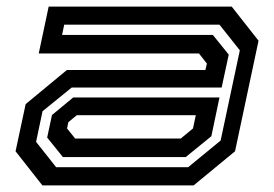

<svg xmlns="http://www.w3.org/2000/svg" viewBox="-20 -560 828 580"><path d="M108 0 27 -103 57.5 -245.5 182 -348.5H600.5L605 -368L581 -398.5H97L127 -540H680L761 -437L690 -103L565 0ZM149.5 -55H548.5L646.5 -135.5L704.5 -408L643 -485.5H174L167.5 -454.5H623L671 -395L649.5 -295.5H196.5L108.5 -224L89 -131.5ZM170 -85.5 122.5 -144.5 137 -212.5 201 -265.5H643L618.5 -148.5L541 -85.5ZM207 -141.5H526L563 -172L571.5 -212H212L186.5 -191L182.5 -172Z"/></svg>

Font: Tourney Expanded SemiBold
Style: Italic
Weight: 600
Width: 7
Italic angle: -12°
Designer: Tyler Finck
Foundry: Etcetera Type Co
Version: Version 1.010; ttfautohint (v1.8.3)